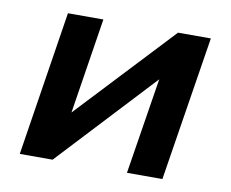

<svg xmlns="http://www.w3.org/2000/svg" viewBox="-61 -575 782 651"><g transform="rotate(10 329.5 -249.0)"><path d="M45 0 123 -498H245L192 -161H186L502 -498H615L536 0H414L468 -339H474L158 0Z"/></g></svg>

Font: Nunito Sans 8pt
Style: Bold Italic
Weight: 700
Italic angle: -9°
Version: Version 3.101;gftools[0.9.27]